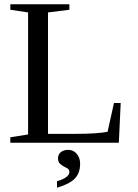

<svg xmlns="http://www.w3.org/2000/svg" viewBox="-20 -675 651 908"><path d="M308.1 -628.9 207 -616.2V-42H335.9Q439.9 -42 488.8 -51.8L519 -188H550.8L542 0H28.8V-25.9L112.8 -39.1V-616.2L28.8 -628.9V-654.8H308.1ZM358.9 99.6Q358.9 142.6 334.5 168.7Q310.1 194.8 249.5 212.9V182.1Q308.1 164.6 308.1 138.7Q308.1 127.4 299.8 122.1Q291.5 116.7 281.2 111.6Q271 106.4 262.7 98.4Q254.4 90.3 254.4 73.7Q254.4 55.2 267.8 44.4Q281.2 33.7 302.2 33.7Q327.1 33.7 343 52.5Q358.9 71.3 358.9 99.6Z"/></svg>

Font: Liberation Serif
Style: Regular
Weight: 400
Designer: Steve Matteson
Foundry: Ascender Corporation
Version: Version 2.1.5